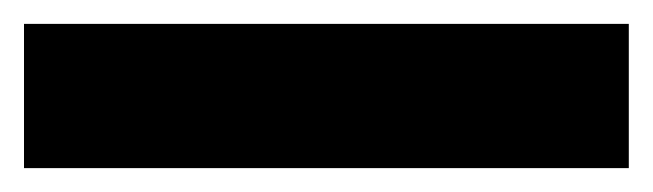

<svg xmlns="http://www.w3.org/2000/svg" viewBox="-22 45 544 160"><path d="M502 185.1H-2V64.9H502Z"/></svg>

Font: OpenSansExtrabold
Style: Regular
Weight: 800
Foundry: Ascender Corporation
Version: Version 1.10